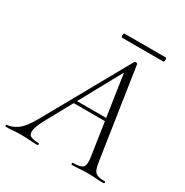

<svg xmlns="http://www.w3.org/2000/svg" viewBox="-207 -875 975 1012"><g transform="rotate(30 280.5 -369.0)"><path d="M-34 0Q-38 0 -38 -6Q-38 -12 -34 -12Q-8 -12 24.5 -33.5Q57 -55 94 -120L382 -635Q384 -639 391.5 -637.5Q399 -636 400 -633L483 -84Q487 -57 493.5 -41Q500 -25 515 -18.5Q530 -12 561 -12Q565 -12 565 -6Q565 0 561 0Q538 0 514 -2Q490 -4 462 -4Q434 -4 412.5 -2Q391 0 367 0Q364 0 364 -6Q364 -12 367 -12Q416 -12 428 -27Q440 -42 434 -84L361 -570L378 -587L129 -133Q100 -80 97 -54Q94 -28 111 -20Q128 -12 158 -12Q162 -12 162 -6Q162 0 157 0Q138 0 111 -2Q84 -4 58 -4Q29 -4 10.5 -2Q-8 0 -34 0ZM199 -287 214 -305H428L430 -287ZM262 -713Q259 -713 257.5 -719.5Q256 -726 257.5 -732Q259 -738 262 -738H513Q517 -738 518 -732Q519 -726 518 -719.5Q517 -713 513 -713Z"/></g></svg>

Font: Cormorant Infant Light
Style: Italic
Weight: 300
Italic angle: -10°
Designer: Christian Thalmann (Catharsis Fonts)
Foundry: Catharsis Fonts
Version: Version 4.001